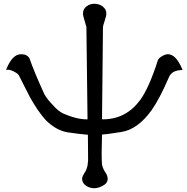

<svg xmlns="http://www.w3.org/2000/svg" viewBox="-20 -675 994 1020"><path d="M950 -303Q894 -303 878 -266Q828 -150 785 -89Q711 13 625 26Q545 39 522 40Q520 108 520 134Q520 184 522 200Q527 223 542 244Q552 260 552 275Q552 300 522 314Q500 325 480 325Q459 325 439 313Q416 298 416 274Q416 263 436 232Q440 224 445 205L448 177L447 41Q399 37 339 28Q278 18 222 -38Q180 -85 139 -159Q130 -178 80 -275Q73 -286 50 -297Q27 -308 12 -303Q44 -387 92 -387Q125 -387 137 -364Q161 -294 216 -174Q231 -147 259 -119Q290 -83 318 -71Q387 -41 440 -41H445L439 -532L429 -566Q421 -590 421 -604Q421 -628 441 -642Q458 -655 482 -655Q505 -655 524 -642Q545 -626 545 -604Q545 -590 536 -564Q527 -538 527 -531Q524 -186 522 -42Q523 -41 526 -41Q649 -41 725 -144Q773 -211 819 -356Q824 -367 841.5 -377Q859 -387 872 -387Q916 -387 950 -303Z"/></svg>

Font: GFS Complutum
Style: Regular
Weight: 400
Designer: George D. Matthiopoulos
Foundry: George D. Matthiopoulos
Version: Version 1.000